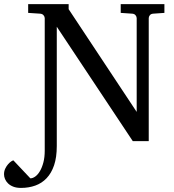

<svg xmlns="http://www.w3.org/2000/svg" viewBox="-113 -691 854 940"><path d="M165 23.9Q165 79.1 151.9 117.9Q138.7 156.7 115.2 181.4Q91.8 206.1 59.8 217.5Q27.8 229 -10.3 229Q-32.2 229 -47.9 222.9Q-63.5 216.8 -73.5 207Q-83.5 197.3 -88.4 185.5Q-93.3 173.8 -93.3 162.1Q-93.3 147 -87.2 134.3Q-81.1 121.6 -73.2 112.8Q-65.4 104 -57.9 99.1Q-50.3 94.2 -47.4 94.2L35.6 182.1Q47.4 182.1 59.8 173.1Q72.3 164.1 82.5 146.7Q92.8 129.4 99.4 104.2Q106 79.1 106 46.9V-602.1Q106 -609.4 100.3 -616.2Q94.7 -623 84 -624L24.9 -627.9V-670.9H223.1V-646L556.2 -143.1V-602.1Q556.2 -609.4 550.8 -616.2Q545.4 -623 535.2 -624L478 -627.9V-670.9H691.9V-627.9L636.2 -624Q625.5 -623 620.4 -616.2Q615.2 -609.4 615.2 -602.1V0H537.1L165 -560.1Z"/></svg>

Font: Charis SIL
Style: Regular
Weight: 400
Foundry: SIL International
Version: Version 4.112